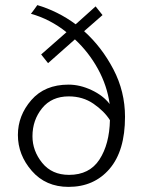

<svg xmlns="http://www.w3.org/2000/svg" viewBox="-20 -718 567 751"><path d="M126 -698Q164 -687 202.5 -668Q241 -649 276 -623L354 -693L381 -659L309 -596Q378 -534 423.5 -447Q469 -360 469 -261Q469 -128 408.5 -57.5Q348 13 248 13Q159 13 104.5 -49.5Q50 -112 50 -190Q50 -266 102.5 -326.5Q155 -387 248 -387Q293 -387 338.5 -365.5Q384 -344 409 -311Q399 -383 363 -448.5Q327 -514 273 -564L168 -471L141 -505L240 -592Q209 -617 173.5 -635.5Q138 -654 101 -664Q107 -672 113.5 -680.5Q120 -689 126 -698ZM249 -341Q182 -341 144.5 -294.5Q107 -248 107 -185Q107 -128 145 -81Q183 -34 250 -34Q330 -34 369 -94Q408 -154 410 -248Q388 -283 346 -312Q304 -341 249 -341Z"/></svg>

Font: Palanquin ExtraLight
Style: Regular
Weight: 275
Designer: Pria Ravichandran
Version: Version 1.001